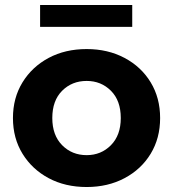

<svg xmlns="http://www.w3.org/2000/svg" viewBox="-20 -743 695 771"><path d="M328 8Q242 8 175.5 -27.5Q109 -63 70.5 -125.5Q32 -188 32 -269Q32 -350 70.5 -412.5Q109 -475 175.5 -510.5Q242 -546 328 -546Q413 -546 480 -510.5Q547 -475 585 -412.5Q623 -350 623 -269Q623 -188 585 -125.5Q547 -63 480 -27.5Q413 8 328 8ZM328 -120Q386 -120 425.5 -160Q465 -200 465 -269Q465 -339 425.5 -378.5Q386 -418 328 -418Q269 -418 229.5 -378.5Q190 -339 190 -269Q190 -200 229.5 -160Q269 -120 328 -120ZM141 -635V-723H511V-635Z"/></svg>

Font: Montserrat
Style: Bold
Weight: 700
Designer: Julieta Ulanovsky
Foundry: Julieta Ulanovsky
Version: Version 9.000; ttfautohint (v1.8.4.7-5d5b)